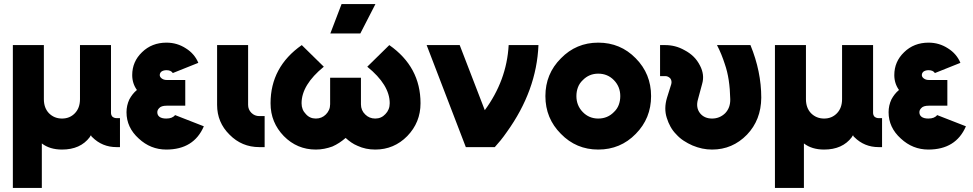

<svg xmlns="http://www.w3.org/2000/svg" viewBox="-20 -721 4770 941"><path d="M284 12Q374 12 420 -49Q421 -52 422.5 -54Q424 -56 426 -58Q427 -56 428 -53.5Q429 -51 432 -49Q481 0 551 0H568V-142H551Q540 -142 531 -149Q524 -157 524 -168V-500H372V-235Q372 -192 347 -166Q322 -140 284 -140Q246 -140 220 -166Q195 -192 195 -235V-500H43V200H185V-18Q224 12 284 12Z M888 -329H797Q782 -329 772 -337Q763 -344 763 -353Q763 -363 771 -370Q781 -377 796 -377Q818 -377 827 -363L952 -413Q943 -435 927.5 -453Q912 -471 891 -484Q848 -512 796 -512Q724 -512 676 -465Q628 -419 628 -353Q628 -312 651 -280Q639 -270 630 -258.5Q621 -247 614 -234Q600 -204 600 -171Q600 -96 660 -42Q718 12 795 12Q930 12 979 -102L838 -157Q825 -140 795 -140Q772 -140 761 -149Q751 -157 751 -171Q751 -182 760 -191Q770 -203 797 -203H888Z M1044 -500V-207Q1044 -121 1105 -61Q1165 0 1251 0H1277V-152H1251Q1228 -152 1212 -168Q1196 -184 1196 -207V-500Z M1459 -500Q1306 -393 1306 -215Q1306 -167 1322.5 -127Q1339 -87 1371 -54Q1436 12 1528 12Q1549 12 1569.5 8Q1590 4 1609 -3Q1627 -11 1643 -21.5Q1659 -32 1674 -45Q1687 -33 1701.5 -23Q1716 -13 1733 -6Q1772 12 1819 12Q1911 12 1976 -54Q2041 -121 2041 -215Q2041 -393 1888 -500L1780 -394Q1890 -305 1890 -215Q1890 -199 1884.5 -185.5Q1879 -172 1869 -162Q1849 -140 1819 -140Q1790 -140 1770 -160Q1749 -180 1749 -210V-340H1598V-210Q1598 -195 1592.5 -182.5Q1587 -170 1577 -160Q1557 -140 1528 -140Q1498 -140 1479 -162Q1458 -183 1458 -215Q1458 -305 1567 -394ZM1599 -557H1746L1820 -701H1654Z M2071 -500 2263 0H2405Q2418 -14 2433 -32.5Q2448 -51 2464 -74Q2610 -277 2619 -500H2473Q2468 -412 2438.5 -332.5Q2409 -253 2356 -181L2233 -500Z M2912 -512Q2804 -512 2729 -435Q2653 -359 2653 -250Q2653 -141 2729 -65Q2804 12 2912 12Q3021 12 3096 -65Q3171 -141 3171 -250Q3171 -359 3096 -435Q3021 -512 2912 -512ZM2912 -360Q2958 -360 2989 -328Q3020 -296 3020 -250Q3020 -227 3012.5 -207Q3005 -187 2989 -172Q2958 -140 2912 -140Q2867 -140 2836 -172Q2805 -204 2805 -250Q2805 -273 2812.5 -293Q2820 -313 2836 -328Q2867 -360 2912 -360Z M3215 -500V-348H3241Q3254 -348 3265 -337Q3274 -325 3270 -309L3249 -242Q3233 -189 3248 -143Q3255 -120 3266.5 -99.5Q3278 -79 3294 -63Q3310 -45 3330.5 -31.5Q3351 -18 3374 -8Q3398 2 3421.5 7Q3445 12 3470 12Q3570 12 3641 -61Q3710 -133 3711 -242Q3711 -371 3658 -500H3494Q3506 -477 3515.5 -453.5Q3525 -430 3532 -408Q3545 -371 3551.5 -328Q3558 -285 3559 -235Q3560 -193 3534 -166Q3507 -140 3470 -140Q3432 -140 3411 -166Q3389 -194 3401 -235L3421 -309Q3428 -333 3425 -355.5Q3422 -378 3411 -399Q3398 -425 3379 -443.5Q3360 -462 3335 -475Q3312 -488 3288.5 -494Q3265 -500 3241 -500Z M4019 12Q4109 12 4155 -49Q4156 -52 4157.5 -54Q4159 -56 4161 -58Q4162 -56 4163 -53.5Q4164 -51 4167 -49Q4216 0 4286 0H4303V-142H4286Q4275 -142 4266 -149Q4259 -157 4259 -168V-500H4107V-235Q4107 -192 4082 -166Q4057 -140 4019 -140Q3981 -140 3955 -166Q3930 -192 3930 -235V-500H3778V200H3920V-18Q3959 12 4019 12Z M4623 -329H4532Q4517 -329 4507 -337Q4498 -344 4498 -353Q4498 -363 4506 -370Q4516 -377 4531 -377Q4553 -377 4562 -363L4687 -413Q4678 -435 4662.5 -453Q4647 -471 4626 -484Q4583 -512 4531 -512Q4459 -512 4411 -465Q4363 -419 4363 -353Q4363 -312 4386 -280Q4374 -270 4365 -258.5Q4356 -247 4349 -234Q4335 -204 4335 -171Q4335 -96 4395 -42Q4453 12 4530 12Q4665 12 4714 -102L4573 -157Q4560 -140 4530 -140Q4507 -140 4496 -149Q4486 -157 4486 -171Q4486 -182 4495 -191Q4505 -203 4532 -203H4623Z"/></svg>

Font: Unageo
Style: ExtraBold
Weight: 800
Designer: Richard Sepsi
Foundry: Richard Sepsi
Version: Version 2.000